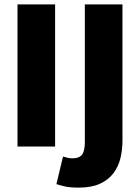

<svg xmlns="http://www.w3.org/2000/svg" viewBox="-20 -670 640 878"><path d="M60 0V-650H232V0ZM340 188Q302 188 279 183Q256 178 238 172L268 46Q281 50 291 52Q301 54 312 54Q342 54 355 37.5Q368 21 368 -20V-650H540V-26Q540 16 530.5 54.5Q521 93 498 123Q475 153 436.5 170.5Q398 188 340 188Z"/></svg>

Font: Source Code Pro Black
Style: Regular
Weight: 900
Monospace: yes
Designer: Paul D. Hunt, Teo Tuominen
Foundry: Adobe Systems Incorporated
Version: Version 2.030;PS 1.000;hotconv 16.6.51;makeotf.lib2.5.65220